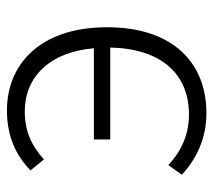

<svg xmlns="http://www.w3.org/2000/svg" viewBox="-50 -536 600 539"><g transform="rotate(-90 249.5 -267.0)"><path d="M71 -443C105 -474 145 -497 206 -497C300 -497 372 -430 383 -303H127V-257H385C382 -113 310 -36 197 -36C138 -36 91 -60 55 -94L28 -56C71 -16 129 13 201 13C340 13 442 -79 442 -266C442 -457 335 -547 209 -547C126 -547 76 -515 40 -481Z"/></g></svg>

Font: Noto Sans CJK KR Light
Style: Regular
Weight: 300
Designer: Ryoko NISHIZUKA (kana & ideographs); Paul D. Hunt (Latin, Greek & Cyrillic); Wenlong ZHANG (bopomofo); Sandoll Communica
Foundry: Adobe Systems Incorporated
Version: Version 1.004;PS 1.004;hotconv 1.0.82;makeotf.lib2.5.63406